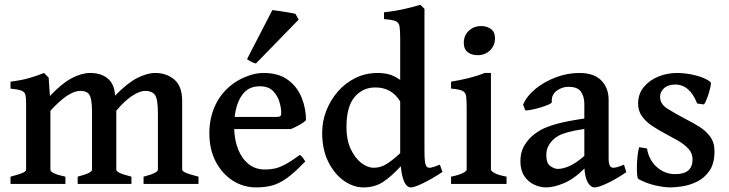

<svg xmlns="http://www.w3.org/2000/svg" viewBox="-20 -777 3078 811"><path d="M24.4 0V-30.8Q56.6 -39.1 73.5 -45.9Q90.3 -52.7 90.3 -60.5V-339.8Q90.3 -365.7 86.9 -377.7Q83.5 -389.6 69.8 -394.5Q56.2 -399.4 24.4 -402.8V-432.1Q70.8 -438 102.5 -447Q134.3 -456.1 166 -468.8L185.5 -449.2L190.9 -371.6Q241.7 -425.3 283.4 -447Q325.2 -468.8 360.4 -468.8Q406.7 -468.8 434.3 -446Q461.9 -423.3 465.3 -380.9L466.3 -373Q516.6 -425.3 558.6 -447Q600.6 -468.8 636.2 -468.8Q682.6 -468.8 716.1 -441.2Q749.5 -413.6 749.5 -349.6V-60.5Q749.5 -54.2 764.6 -47.4Q779.8 -40.5 818.4 -30.8V0H586.4V-30.8Q621.6 -40 634.3 -47.1Q647 -54.2 647 -60.5V-299.3Q647 -359.4 634.3 -376.2Q621.6 -393.1 594.2 -393.1Q569.3 -393.1 536.9 -371.3Q504.4 -349.6 471.2 -309.1V-60.5Q471.2 -54.2 483.9 -47.4Q496.6 -40.5 535.2 -30.8V0H308.1V-30.8Q343.3 -40 356 -47.1Q368.7 -54.2 368.7 -60.5V-299.3Q368.7 -339.4 364 -359.4Q359.4 -379.4 348.4 -386.2Q337.4 -393.1 318.4 -393.1Q269.5 -393.1 192.9 -309.1V-60.5Q192.9 -43.9 256.3 -30.8V0Z M1062 14.6Q1008.3 14.6 963.4 -13.9Q918.5 -42.5 891.4 -94Q864.3 -145.5 864.3 -214.4Q864.3 -280.3 890.6 -335Q917 -389.6 967.3 -425.3Q991.7 -442.9 1025.9 -455.8Q1060.1 -468.8 1093.3 -468.8Q1157.2 -468.8 1196.8 -439.2Q1236.3 -409.7 1254.4 -364Q1272.5 -318.4 1272.5 -269.5Q1263.7 -259.8 1244.1 -249Q1224.6 -238.3 1209 -231.9H969.2Q970.7 -184.1 986.3 -145.3Q1002 -106.4 1030.5 -83.7Q1059.1 -61 1099.1 -61Q1119.6 -61 1139.2 -64.9Q1158.7 -68.8 1183.8 -82Q1209 -95.2 1246.6 -122.6Q1252.9 -119.1 1260.3 -109.1Q1267.6 -99.1 1269.5 -95.2Q1225.1 -48.8 1192.4 -25.1Q1159.7 -1.5 1129.4 6.6Q1099.1 14.6 1062 14.6ZM971.2 -283.2H1149.4Q1160.6 -283.2 1164.3 -286.9Q1168 -290.5 1168 -300.8Q1168 -319.8 1160.4 -346.2Q1152.8 -372.6 1133.3 -392.6Q1113.8 -412.6 1077.1 -412.6Q1029.8 -412.6 1003.9 -377.4Q978 -342.3 971.2 -283.2ZM1061 -508.8Q1052.2 -510.3 1040.5 -516.6Q1028.8 -522.9 1023.4 -527.3L1130.4 -734.4Q1138.2 -733.9 1158.7 -730.7Q1179.2 -727.5 1200 -724.1Q1220.7 -720.7 1228 -718.3L1241.7 -694.3Z M1514.6 14.6Q1473.6 14.6 1433.6 -12.9Q1393.6 -40.5 1367.2 -92.5Q1340.8 -144.5 1340.8 -216.8Q1340.8 -263.7 1357.9 -308.3Q1375 -353 1406.2 -389.4Q1437.5 -425.8 1480.7 -447.3Q1523.9 -468.8 1575.7 -468.8Q1598.6 -468.8 1621.3 -463.4Q1644 -458 1670.4 -439.5V-612.3Q1670.4 -648.4 1667.7 -665.3Q1665 -682.1 1650.9 -688Q1636.7 -693.8 1602.1 -696.3V-725.1Q1651.4 -730.5 1690.7 -739.7Q1730 -749 1755.4 -756.8L1772.9 -739.7V-138.7Q1772.9 -104.5 1775.6 -90.6Q1778.3 -76.7 1784.2 -71.3Q1789.6 -67.4 1800 -68.8Q1810.5 -70.3 1837.9 -81.5L1849.1 -50.8Q1804.2 -21 1767.1 -3.2Q1730 14.6 1716.3 14.6Q1681.6 14.6 1672.9 -74.7Q1630.9 -29.3 1596.2 -7.3Q1561.5 14.6 1514.6 14.6ZM1559.1 -68.4Q1588.4 -68.4 1614.7 -85.4Q1641.1 -102.5 1670.4 -129.9V-348.6Q1634.3 -407.7 1565.4 -407.7Q1512.2 -407.7 1477.8 -367.2Q1443.4 -326.7 1443.4 -239.3Q1443.4 -186.5 1461.2 -148.2Q1479 -109.9 1505.6 -89.1Q1532.2 -68.4 1559.1 -68.4Z M1997.1 -543.9Q1971.7 -543.9 1955.3 -556.9Q1939 -569.8 1939 -595.7Q1939 -627.4 1960.4 -647.2Q1981.9 -667 2012.2 -667Q2036.6 -667 2053.7 -654.5Q2070.8 -642.1 2070.8 -615.7Q2070.8 -584.5 2049.8 -564.2Q2028.8 -543.9 1997.1 -543.9ZM1885.3 0V-30.8Q1918.5 -37.6 1934.8 -45.9Q1951.2 -54.2 1951.2 -60.5V-319.8Q1951.2 -353.5 1949 -370.1Q1946.8 -386.7 1933.3 -393.3Q1919.9 -399.9 1885.3 -402.8V-432.1Q1923.3 -438 1960.2 -447.3Q1997.1 -456.5 2027.3 -468.8H2053.7V-60.5Q2053.7 -54.7 2068.8 -46.1Q2084 -37.6 2119.6 -30.8V0Z M2287.1 14.6Q2261.2 14.6 2236.1 2.9Q2210.9 -8.8 2194.6 -33.4Q2178.2 -58.1 2178.2 -95.7Q2178.2 -130.4 2190.4 -154.1Q2202.6 -177.7 2220.7 -195.8Q2236.3 -211.4 2259.8 -225.6Q2283.2 -239.7 2327.1 -252.4Q2371.1 -265.1 2448.2 -276.4V-337.9Q2448.2 -369.1 2433.6 -390.1Q2418.9 -411.1 2378.4 -410.2Q2352.5 -409.7 2330.3 -392.6Q2308.1 -375.5 2311 -346.2Q2311.5 -341.8 2296.9 -335.2Q2282.2 -328.6 2261.5 -322.5Q2240.7 -316.4 2222.7 -313Q2204.6 -309.6 2198.7 -311L2189.5 -335Q2205.1 -371.6 2242.2 -401.9Q2279.3 -432.1 2328.1 -450.4Q2377 -468.8 2426.8 -468.8Q2489.3 -468.8 2520 -437Q2550.8 -405.3 2550.8 -355V-106.4Q2550.8 -68.4 2570.3 -68.4Q2577.1 -68.4 2586.7 -71Q2596.2 -73.7 2615.7 -81.5L2625.5 -49.8Q2584 -21.5 2546.1 -3.4Q2508.3 14.6 2491.7 14.6Q2474.6 14.6 2462.6 -6.8Q2450.7 -28.3 2448.7 -65.4Q2404.8 -21 2361.8 -3.2Q2318.8 14.6 2287.1 14.6ZM2335.4 -63.5Q2357.4 -63.5 2384.5 -75.2Q2411.6 -86.9 2448.2 -118.2V-232.4Q2404.3 -225.6 2378.7 -218.5Q2353 -211.4 2339.1 -203.6Q2325.2 -195.8 2315.9 -186.5Q2303.2 -173.8 2295.4 -158.4Q2287.6 -143.1 2287.6 -121.6Q2287.6 -86.4 2305.2 -75Q2322.8 -63.5 2335.4 -63.5Z M2813 14.6Q2784.7 14.6 2746.8 5.9Q2709 -2.9 2676.3 -21Q2672.9 -22.5 2671.4 -37.4Q2669.9 -52.2 2670.2 -74Q2670.4 -95.7 2672.9 -117.7Q2675.3 -139.6 2679.7 -155.3L2712.9 -149.9Q2720.7 -101.6 2754.2 -71.5Q2787.6 -41.5 2832.5 -41.5Q2905.3 -41.5 2905.3 -103.5Q2905.3 -129.9 2887.9 -148.7Q2870.6 -167.5 2843.5 -183.1Q2816.4 -198.7 2786.6 -214.4Q2759.8 -228.5 2734.1 -245.6Q2708.5 -262.7 2691.9 -285.6Q2675.3 -308.6 2675.3 -339.4Q2675.3 -379.9 2699 -408.9Q2722.7 -438 2760.5 -453.4Q2798.3 -468.8 2839.8 -468.8Q2877.9 -468.8 2918.5 -458.5Q2959 -448.2 2980.5 -431.2Q2984.9 -427.7 2980.5 -408Q2976.1 -388.2 2968.3 -366.5Q2960.4 -344.7 2953.6 -335.9L2924.8 -339.8Q2893.6 -419.9 2832 -419.9Q2801.8 -419.9 2784.9 -404.3Q2768.1 -388.7 2768.1 -368.7Q2768.1 -337.4 2799.3 -317.9Q2830.6 -298.3 2878.4 -272.9Q2906.7 -258.8 2934.3 -241.5Q2961.9 -224.1 2980 -199.5Q2998 -174.8 2998 -138.2Q2998 -86.4 2976.8 -55.7Q2955.6 -24.9 2924.3 -9.8Q2893.1 5.4 2862.5 10Q2832 14.6 2813 14.6Z"/></svg>

Font: David Libre Medium
Style: Regular
Weight: 500
Designer: Ismar David, J. Victor Gaultney, Annie Olsen and Meir Sadan
Foundry: Monotype Imaging Inc. & SIL International
Version: Version 1.100; ttfautohint (v1.8.4.7-5d5b)